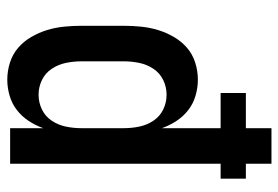

<svg xmlns="http://www.w3.org/2000/svg" viewBox="-142 -634 783 540"><g transform="rotate(90 250.0 -363.5)"><path d="M204 8Q179 8 155.5 0.5Q132 -7 114 -22.5Q96 -38 83.5 -59.5Q71 -81 64 -104Q57 -127 54.5 -151.5Q52 -176 52 -200V-320Q52 -344 54.5 -368.5Q57 -393 64 -416Q71 -439 83.5 -460.5Q96 -482 114 -497.5Q132 -513 155.5 -520.5Q179 -528 204 -528Q226 -528 248.5 -521.5Q271 -515 289 -501Q307 -487 319.5 -468Q332 -449 340 -427V-592H241V-663H340V-735H440V-663H482V-592H440V0H340V-93Q332 -71 319.5 -52Q307 -33 289 -19Q271 -5 248.5 1.5Q226 8 204 8ZM246 -80Q268 -80 287.5 -89.5Q307 -99 319 -117Q331 -135 335.5 -156.5Q340 -178 340 -200V-320Q340 -342 335.5 -363.5Q331 -385 319 -403Q307 -421 287.5 -430.5Q268 -440 246 -440Q224 -440 204.5 -430.5Q185 -421 173 -403Q161 -385 156.5 -363.5Q152 -342 152 -320V-200Q152 -178 156.5 -156.5Q161 -135 173 -117Q185 -99 204.5 -89.5Q224 -80 246 -80Z"/></g></svg>

Font: Iosevka Semibold
Style: Regular
Weight: 600
Monospace: yes
Designer: Belleve Invis
Foundry: Belleve Invis
Version: Version 33.2.3; ttfautohint (v1.8.4)